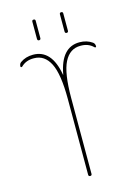

<svg xmlns="http://www.w3.org/2000/svg" viewBox="-136 -1003 773 1077"><g transform="rotate(-15 250.0 -465.0)"><path d="M320.3 -820.3V-919.9Q320.3 -929.7 330.1 -929.7Q339.8 -929.7 339.8 -919.9V-820.3Q339.8 -809.6 330.1 -809.6Q320.3 -809.6 320.3 -820.3ZM160.2 -820.3V-919.9Q160.2 -929.7 169.9 -929.7Q179.7 -929.7 179.7 -919.9V-820.3Q179.7 -809.6 169.9 -809.6Q160.2 -809.6 160.2 -820.3ZM40 -691.4Q38.1 -689.5 34.2 -689.9Q30.3 -690.4 30.3 -694.3Q30.3 -710 41 -717.8Q72.3 -740.2 115.2 -740.2Q222.7 -740.2 249 -589.8Q249 -587.9 250 -587.9Q251 -587.9 251 -589.8Q278.3 -740.2 384.8 -740.2Q427.7 -740.2 459 -717.8Q469.7 -710 469.7 -694.3Q469.7 -690.4 466.3 -689.5Q462.9 -688.5 460 -691.4Q430.7 -720.7 384.8 -719.7Q323.2 -719.7 291.5 -657.2Q259.8 -594.7 259.8 -450.2V-9.8Q259.8 0 250 0Q240.2 0 240.2 -9.8V-450.2Q240.2 -594.7 208.5 -657.2Q176.8 -719.7 115.2 -719.7Q69.3 -720.7 40 -691.4Z"/></g></svg>

Font: Rounded-X Mgen+ 1m thin
Style: Regular
Weight: 100
Designer: [Source Han Sans]
Ryoko NISHIZUKA  (kana & ideographs); Paul D. Hunt (Latin, Greek & Cyrillic); Wenlong ZHANG  (bopomofo
Version: Version 1.059.20150602